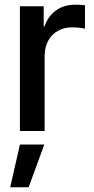

<svg xmlns="http://www.w3.org/2000/svg" viewBox="-20 -556 400 815"><path d="M64.5 0V-529.3H165.5V-443.8H168.9Q183.6 -486.8 217.3 -511.5Q251 -536.1 299.8 -536.1Q311 -536.1 322.3 -535.4Q333.5 -534.7 340.8 -533.7V-434.6Q335 -436 319.1 -438Q303.2 -439.9 285.6 -439.9Q252.9 -439.9 226.6 -425.5Q200.2 -411.1 184.8 -383.5Q169.4 -356 169.4 -316.4V0ZM23.4 238.8 64.5 57.6H168L101.6 238.8Z"/></svg>

Font: Inter 24pt Medium
Style: Regular
Weight: 500
Designer: Rasmus Andersson
Foundry: rsms
Version: Version 4.001;git-66647c0bb